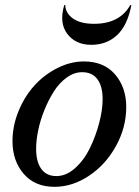

<svg xmlns="http://www.w3.org/2000/svg" viewBox="-20 -720 543 750"><path d="M308.1 -480Q385.7 -480 429.4 -429.4Q473.1 -378.9 473.1 -301.8Q473.1 -222.2 433.1 -149.7Q393.1 -77.1 328.1 -33.7Q263.2 9.8 192.9 9.8Q116.2 9.8 72.5 -41Q28.8 -91.8 28.8 -168.9Q28.8 -228.5 52.5 -286.1Q76.2 -343.8 114.5 -386Q152.8 -428.2 204.1 -454.1Q255.4 -480 308.1 -480ZM200.2 -32.2Q239.3 -32.2 274.4 -64.2Q309.6 -96.2 332 -143.1Q354.5 -189.9 367.7 -240.7Q380.9 -291.5 380.9 -332Q380.9 -382.8 360.6 -410.4Q340.3 -438 300.8 -438Q269.5 -438 240.5 -417Q211.4 -396 190.4 -362.8Q169.4 -329.6 153.3 -289.8Q137.2 -250 129.2 -210.7Q121.1 -171.4 121.1 -139.2Q121.1 -87.9 141.4 -60.1Q161.6 -32.2 200.2 -32.2ZM234.9 -700.2Q235.8 -668.5 265.1 -647.7Q294.4 -627 347.2 -627Q447.8 -627 488.8 -700.2H493.2Q478 -620.6 437.3 -582.8Q396.5 -544.9 336.9 -544.9Q275.4 -544.9 242.9 -587.6Q210.4 -630.4 231 -700.2Z"/></svg>

Font: Redaction
Style: Italic
Weight: 400
Designer: Jeremy Mickel / Forest Young
Foundry: MCKL
Version: Version 2.001;hotconv 1.0.113;makeotfexe 2.5.65598 DEVELOPME